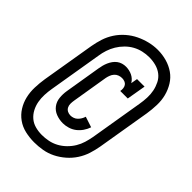

<svg xmlns="http://www.w3.org/2000/svg" viewBox="-219 -811 938 938"><g transform="rotate(45 250.0 -341.5)"><path d="M229 -133Q204 -133 182 -141.5Q160 -150 146.5 -168Q133 -186 130.5 -210Q128 -234 132 -258L163 -446Q165 -458 168 -469.5Q171 -481 176 -492.5Q181 -504 188.5 -514.5Q196 -525 206 -532.5Q216 -540 228 -543.5Q240 -547 252 -547Q263 -547 274.5 -544.5Q286 -542 296 -537Q306 -532 314 -524.5Q322 -517 327 -508L333 -542H385L368 -443H316Q318 -452 317 -462Q316 -472 311 -479.5Q306 -487 297 -490.5Q288 -494 278 -494Q267 -494 256.5 -490Q246 -486 238.5 -477.5Q231 -469 227 -458.5Q223 -448 221 -438L190 -250Q188 -238 188 -226.5Q188 -215 193 -205.5Q198 -196 207.5 -191Q217 -186 229 -186Q238 -186 248 -189.5Q258 -193 265.5 -200.5Q273 -208 278 -216.5Q283 -225 286 -235L341 -217Q335 -199 324 -183Q313 -167 298 -155.5Q283 -144 264.5 -138.5Q246 -133 229 -133ZM196 32Q164 32 133.5 25Q103 18 78.5 0.5Q54 -17 38 -42.5Q22 -68 15 -97.5Q8 -127 9 -159Q10 -191 15 -223L61 -498Q66 -527 75 -555Q84 -583 100.5 -608.5Q117 -634 140.5 -654.5Q164 -675 191 -688Q218 -701 246.5 -708Q275 -715 304 -715Q336 -715 366 -706.5Q396 -698 420.5 -681Q445 -664 461 -638Q477 -612 484.5 -582.5Q492 -553 491 -521Q490 -489 485 -457L439 -182Q434 -153 425 -125Q416 -97 399.5 -71.5Q383 -46 359.5 -25.5Q336 -5 309 8.5Q282 22 253 27Q224 32 196 32ZM197 -20Q219 -20 241.5 -24.5Q264 -29 284.5 -40Q305 -51 322.5 -68Q340 -85 352 -105Q364 -125 370.5 -146.5Q377 -168 381 -190L427 -466Q431 -489 432 -513Q433 -537 428.5 -559Q424 -581 414 -601Q404 -621 386.5 -634.5Q369 -648 346.5 -654Q324 -660 300 -660Q278 -660 256 -655Q234 -650 214 -639Q194 -628 177 -611Q160 -594 148 -574Q136 -554 129 -532.5Q122 -511 119 -490L73 -214Q69 -191 68 -167.5Q67 -144 71 -122Q75 -100 85.5 -80Q96 -60 112.5 -46Q129 -32 151 -26Q173 -20 197 -20Q197 -20 197 -20Q197 -20 197 -20Z"/></g></svg>

Font: Iosevka Slab Medium
Style: Italic
Weight: 500
Italic angle: -9°
Monospace: yes
Designer: Belleve Invis
Foundry: Belleve Invis
Version: Version 11.1.0; ttfautohint (v1.8.3)